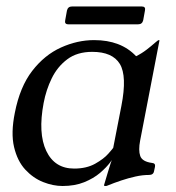

<svg xmlns="http://www.w3.org/2000/svg" viewBox="-20 -578 556 608"><path d="M364.5 -243.2Q382.8 -337.2 359.5 -375.5Q336.2 -413.8 272.2 -413.8Q224.2 -413.8 193 -390.2Q161.8 -366.8 143.9 -330.1Q126 -293.5 118.2 -252Q100 -155.8 126.6 -100Q153.2 -44.2 214.8 -44.2Q254 -44.2 281.4 -59.6Q308.8 -75 323.1 -91.4Q337.5 -107.8 338.5 -109.8ZM423.8 -133Q417.8 -102 424.1 -84Q430.5 -66 461.8 -62Q472.8 -61 470.8 -50L467.8 -36Q465.8 -24 451.8 -24Q431.2 -24 408.9 -19Q386.5 -14 364 -6.5Q341.5 1 319.5 10Q318.5 11 313.5 11H311.5Q309.5 11 309.5 8Q311.5 2 320.5 -29Q329.5 -60 340.5 -90H345.5Q341.5 -81 329.4 -64.5Q317.2 -48 296.8 -30.5Q276.2 -13 246.6 -1Q217 11 178 11Q148 11 116.5 -1.5Q85 -14 60 -41Q35 -68 24.5 -112.5Q14 -157 27 -221Q43 -303 82 -353.5Q121 -404 173 -427.5Q225 -451 278 -451Q363 -451 411 -400Q428.8 -408.8 444.1 -420.6Q459.5 -432.5 469.9 -441.8Q480.2 -451 482.8 -451Q485.8 -451 484.8 -449ZM433.5 -514Q430.5 -501 417.5 -501H196.5Q183.5 -501 186.5 -514L192 -544.5Q195 -557.5 208 -557.5H429Q442 -557.5 439 -544.5Z"/></svg>

Font: Young Serif Light
Style: Italic
Weight: 300
Italic angle: -10.979°
Designer: Bastien Sozeau
Foundry: NBR — Bastien Sozeau
Version: Version 5.001